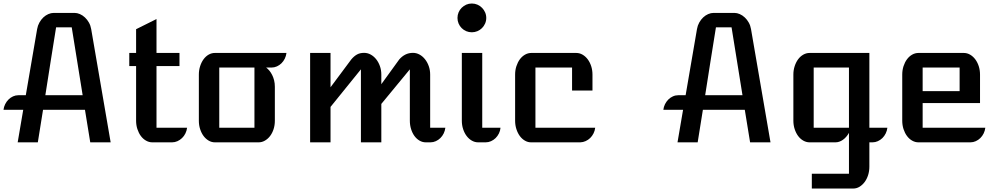

<svg xmlns="http://www.w3.org/2000/svg" viewBox="-22 -814 5708 1098"><path d="M110.8 -186H-2Q0 -203.1 7.6 -218.3Q15.1 -233.4 26.6 -244.9Q38.1 -256.3 52.7 -262.9Q67.4 -269.5 83.5 -269.5H125.5L190.4 -647.9Q193.8 -668 203.4 -685.1Q212.9 -702.1 225.8 -714.4Q238.8 -726.6 254.4 -733.4Q270 -740.2 285.6 -740.2H404.3Q419.4 -740.2 435.1 -733.4Q450.7 -726.6 463.9 -714.1Q477.1 -701.7 486.6 -684.8Q496.1 -668 499.5 -647.5L610.8 0H494.1L463.9 -186H224.1L194.3 0H79.1ZM450.7 -269.5 388.2 -657.7H298.8Q283.2 -563 268.1 -465.6Q252.9 -368.2 237.3 -269.5Z M756.3 -436H717.3V-511.2H756.3V-647L873 -705.1V-511.2H1004.4V-436H873V-83.5H1047.9Q1045.9 -66.4 1038.3 -51Q1030.8 -35.6 1019 -24.4Q1007.3 -13.2 992.7 -6.6Q978 0 961.9 0H849.1Q830.1 0 813 -9.8Q795.9 -19.5 783.4 -36.4Q771 -53.2 763.7 -75.7Q756.3 -98.1 756.3 -124Z M1115.2 -387.2Q1115.2 -413.1 1122.6 -435.8Q1129.9 -458.5 1142.3 -475.3Q1154.8 -492.2 1171.4 -501.7Q1188 -511.2 1207 -511.2H1616.2Q1614.3 -494.1 1606.7 -478.8Q1599.1 -463.4 1587.6 -452.1Q1576.2 -440.9 1561.5 -434.3Q1546.9 -427.7 1530.8 -427.7H1500Q1509.3 -420.9 1518.3 -410.2Q1527.3 -399.4 1534.4 -385.3Q1541.5 -371.1 1545.7 -354.2Q1549.8 -337.4 1549.8 -317.9V-123Q1549.8 -97.7 1542.5 -75.2Q1535.2 -52.7 1522.5 -36.1Q1509.8 -19.5 1492.9 -9.8Q1476.1 0 1457 0H1207Q1188 0 1171.4 -9.8Q1154.8 -19.5 1142.3 -36.1Q1129.9 -52.7 1122.6 -75.2Q1115.2 -97.7 1115.2 -123ZM1433.1 -83.5V-427.7H1231.9V-83.5Z M1751.5 -511.2H1868.2V-314.9L1986.8 -474.1Q2002.4 -492.7 2019.3 -502.2Q2036.1 -511.7 2060.5 -511.7Q2080.1 -511.7 2097.9 -502Q2115.7 -492.2 2129.2 -475.3Q2142.6 -458.5 2150.6 -436Q2158.7 -413.6 2158.7 -387.7V-332.5L2261.2 -474.1Q2276.9 -492.2 2296.4 -502Q2315.9 -511.7 2339.8 -511.7Q2359.4 -511.7 2377.2 -502Q2395 -492.2 2408.4 -475.3Q2421.9 -458.5 2429.9 -436Q2438 -413.6 2438 -387.7V-83.5H2524.9Q2522.9 -66.4 2515.4 -51Q2507.8 -35.6 2496.3 -24.4Q2484.9 -13.2 2470.2 -6.6Q2455.6 0 2439.5 0H2413.1Q2394 0 2377.2 -9.8Q2360.4 -19.5 2348.1 -36.4Q2335.9 -53.2 2328.9 -75.7Q2321.8 -98.1 2321.8 -124V-417.5L2158.7 -219.7V0H2042V-417.5L1868.2 -202.6V0H1751.5Z M2676.3 -629.4Q2659.2 -629.4 2644.3 -635.7Q2629.4 -642.1 2618.2 -653.3Q2606.9 -664.6 2600.6 -679.4Q2594.2 -694.3 2594.2 -711.4Q2594.2 -728.5 2600.6 -743.4Q2606.9 -758.3 2618.2 -769.5Q2629.4 -780.8 2644.3 -787.4Q2659.2 -793.9 2676.3 -793.9Q2693.4 -793.9 2708.3 -787.4Q2723.1 -780.8 2734.4 -769.5Q2745.6 -758.3 2752.2 -743.4Q2758.8 -728.5 2758.8 -711.4Q2758.8 -694.3 2752.2 -679.4Q2745.6 -664.6 2734.4 -653.3Q2723.1 -642.1 2708 -635.7Q2692.9 -629.4 2676.3 -629.4ZM2619.1 -511.2H2735.8V-83.5H2840.3Q2838.9 -66.4 2831.3 -51Q2823.7 -35.6 2812.3 -24.4Q2800.8 -13.2 2786.1 -6.6Q2771.5 0 2755.4 0H2712.4Q2693.4 0 2676.3 -9.8Q2659.2 -19.5 2646.5 -36.4Q2633.8 -53.2 2626.5 -75.7Q2619.1 -98.1 2619.1 -124Z M2923.8 -387.2Q2923.8 -413.1 2931.2 -435.5Q2938.5 -458 2950.9 -474.9Q2963.4 -491.7 2980.5 -501.5Q2997.6 -511.2 3016.6 -511.2H3273.4Q3292.5 -511.2 3309.3 -501.5Q3326.2 -491.7 3338.9 -474.9Q3351.6 -458 3358.9 -435.5Q3366.2 -413.1 3366.2 -387.2V-296.4H3249.5V-427.7H3040V-83.5H3381.8Q3379.9 -66.4 3372.3 -51.3Q3364.7 -36.1 3353.3 -24.9Q3341.8 -13.7 3327.1 -7.1Q3312.5 -0.5 3296.4 0H3016.6Q2997.6 0.5 2980.5 -9.3Q2963.4 -19 2950.9 -35.9Q2938.5 -52.7 2931.2 -75.4Q2923.8 -98.1 2923.8 -124Z M3884.3 -186H3771.5Q3773.4 -203.1 3781 -218.3Q3788.6 -233.4 3800 -244.9Q3811.5 -256.3 3826.2 -262.9Q3840.8 -269.5 3856.9 -269.5H3898.9L3963.9 -647.9Q3967.3 -668 3976.8 -685.1Q3986.3 -702.1 3999.3 -714.4Q4012.2 -726.6 4027.8 -733.4Q4043.5 -740.2 4059.1 -740.2H4177.7Q4192.9 -740.2 4208.5 -733.4Q4224.1 -726.6 4237.3 -714.1Q4250.5 -701.7 4260 -684.8Q4269.5 -668 4272.9 -647.5L4384.3 0H4267.6L4237.3 -186H3997.6L3967.8 0H3852.5ZM4224.1 -269.5 4161.6 -657.7H4072.3Q4056.6 -563 4041.5 -465.6Q4026.4 -368.2 4010.7 -269.5Z M4515.1 -387.2Q4515.1 -413.1 4522.5 -435.5Q4529.8 -458 4542.2 -474.9Q4554.7 -491.7 4571.8 -501.5Q4588.9 -511.2 4607.9 -511.2H4949.7V-83.5H5052.7Q5050.8 -66.4 5043.2 -51Q5035.6 -35.6 5024.2 -24.4Q5012.7 -13.2 4998 -6.6Q4983.4 0 4967.3 0H4949.7V139.2Q4949.7 165 4942.4 187.7Q4935.1 210.4 4922.4 227.3Q4909.7 244.1 4893.1 254.2Q4876.5 264.2 4857.4 264.2H4620.6V179.7H4833V-54.2Q4818.8 -28.8 4798.3 -14.4Q4777.8 0 4755.4 0H4607.9Q4588.9 0 4571.8 -9.8Q4554.7 -19.5 4542.2 -36.4Q4529.8 -53.2 4522.5 -75.7Q4515.1 -98.1 4515.1 -124ZM4833 -83.5V-427.7H4631.3V-83.5Z M5137.7 -387.2Q5137.7 -413.1 5145 -435.5Q5152.3 -458 5164.8 -474.9Q5177.2 -491.7 5194.3 -501.5Q5211.4 -511.2 5230.5 -511.2H5489.7Q5508.8 -511.2 5525.6 -501.5Q5542.5 -491.7 5555.2 -474.9Q5567.9 -458 5575.2 -435.5Q5582.5 -413.1 5582.5 -387.2V-224.6H5254.4V-83.5H5612.8Q5610.8 -66.4 5603.3 -51Q5595.7 -35.6 5584.2 -24.4Q5572.8 -13.2 5558.1 -6.6Q5543.5 0 5527.3 0H5230.5Q5211.4 0 5194.3 -9.8Q5177.2 -19.5 5164.8 -36.4Q5152.3 -53.2 5145 -75.7Q5137.7 -98.1 5137.7 -124ZM5465.8 -293V-427.7H5254.4V-293Z"/></svg>

Font: Atomic Age
Style: Regular
Weight: 400
Designer: James Grieshaber
Foundry: James Grieshaber
Version: Version 1.008; ttfautohint (v1.4.1) -l 6 -r 46 -G 0 -x 0 -H 